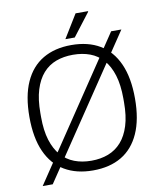

<svg xmlns="http://www.w3.org/2000/svg" viewBox="-97 -945 895 1071"><g transform="rotate(-10 350.0 -409.5)"><path d="M350 12Q256 12 189 -27.5Q122 -67 86.5 -146Q51 -225 51 -343Q51 -461 86.5 -540Q122 -619 189 -658.5Q256 -698 350 -698Q445 -698 511.5 -658.5Q578 -619 613.5 -540Q649 -461 649 -343Q649 -225 613.5 -146Q578 -67 511.5 -27.5Q445 12 350 12ZM350 -43Q403 -43 446 -59.5Q489 -76 520 -111Q551 -146 568 -200.5Q585 -255 585 -332V-354Q585 -431 568 -486Q551 -541 520 -576Q489 -611 446 -627Q403 -643 350 -643Q297 -643 254 -627Q211 -611 180 -576Q149 -541 132 -486Q115 -431 115 -354V-332Q115 -255 132 -200.5Q149 -146 180 -111Q211 -76 254 -59.5Q297 -43 350 -43ZM57 49 583 -735H641L114 49ZM324 -736 405 -868H475L476 -865L377 -736Z"/></g></svg>

Font: Archivo SemiCondensed ExtraLight
Style: Regular
Weight: 250
Width: 4
Designer: Hector Gatti
Foundry: Omnibus-Type
Version: Version 2.001